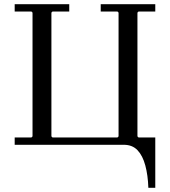

<svg xmlns="http://www.w3.org/2000/svg" viewBox="-20 -690 810 915"><path d="M50 0V-35H130L135 -40V-630L130 -635H50V-670H310V-635H230L225 -630V-40L230 -35H540L545 -40V-630L540 -635H460V-670H720V-635H640L635 -630V-40L640 -35H720V205H687Q685 145 672.5 98.5Q660 52 635.5 26Q611 0 570 0Z"/></svg>

Font: Brygada 1918
Style: Regular
Weight: 400
Designer: Mateusz Machalski | Borys Kosmynka | Przemek Hoffer
Foundry: NIEPODLEGLA 2018
Version: Version 3.006